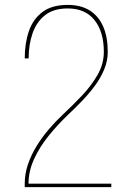

<svg xmlns="http://www.w3.org/2000/svg" viewBox="-20 -764 560 784"><path d="M81 0V-14Q81 -54 94 -92.5Q107 -131 129.2 -167.2Q151.5 -203.5 179.5 -236.2Q207.5 -269 237.5 -297Q276.5 -333.5 314.8 -373.8Q353 -414 378.5 -458.5Q404 -503 404 -552.5Q404 -634 366 -681.8Q328 -729.5 256.5 -729.5Q199 -729.5 164 -702Q129 -674.5 113 -628.2Q97 -582 97 -525.5H81Q81 -588 98.2 -637.5Q115.5 -687 154 -715.5Q192.5 -744 256.5 -744Q310.5 -744 346.8 -721Q383 -698 401.5 -655.2Q420 -612.5 420 -552.5Q420 -514.5 404.8 -478.8Q389.5 -443 365 -410.5Q340.5 -378 312 -348.8Q283.5 -319.5 256.5 -294Q215 -254.5 178.2 -209Q141.5 -163.5 119 -114.2Q96.5 -65 96.5 -14H434.5V0Z"/></svg>

Font: Epilogue Thin
Style: Regular
Weight: 250
Designer: Tyler Finck
Foundry: Etcetera Type Co
Version: Version 2.111